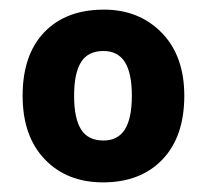

<svg xmlns="http://www.w3.org/2000/svg" viewBox="-20 -742 429 399"><path d="M194 -363Q119 -363 73 -411Q27 -459 27 -543Q27 -628 72 -675Q117 -722 196 -722Q269 -722 316 -674Q363 -626 363 -543Q363 -458 317.5 -410.5Q272 -363 194 -363ZM195 -450Q225 -450 239.5 -473Q254 -496 254 -543Q254 -590 239.5 -613Q225 -636 195 -636Q163 -636 148.5 -613Q134 -590 134 -543Q134 -496 148.5 -473Q163 -450 195 -450Z"/></svg>

Font: Noto Sans UI ExtraBold
Style: Regular
Weight: 800
Designer: Monotype Design Team
Foundry: Monotype Imaging Inc.
Version: Version 1.001